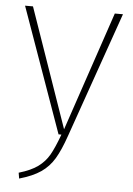

<svg xmlns="http://www.w3.org/2000/svg" viewBox="-52 -560 552 797"><g transform="rotate(5 224.0 -161.5)"><path d="M245 2Q224 63 202.5 99Q181 135 147.5 158Q114 181 58 197L54 173Q105 158 133.5 137Q162 116 179 86.5Q196 57 217 0H205L20 -520H53L226 -23L394 -520H428Z"/></g></svg>

Font: Firava
Style: Regular
Weight: 400
Designer: Carrois Corporate & Edenspiekermann AG
Foundry: Greg Finn Gibson
Version: Version 5.000